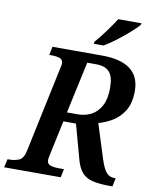

<svg xmlns="http://www.w3.org/2000/svg" viewBox="-120 -1005 864 1079"><g transform="rotate(10 312.0 -465.5)"><path d="M-21 0 -10 -48H2Q31 -48 55.5 -58.5Q80 -69 89 -111L192 -598Q195 -609 196.5 -617.5Q198 -626 198 -630Q198 -653 179 -659.5Q160 -666 131 -666H119L129 -714H411Q628 -714 628 -549Q628 -480 601.5 -437Q575 -394 535.5 -370.5Q496 -347 457 -337L519 -141Q535 -91 552.5 -69.5Q570 -48 600 -48H607L597 0H582Q522 0 484 -9Q446 -18 423.5 -43Q401 -68 388 -115L334 -312H262L221 -119Q215 -94 215 -84Q215 -61 234 -54.5Q253 -48 282 -48H312L302 0ZM335 -365Q377 -365 411.5 -383Q446 -401 467 -440Q488 -479 488 -542Q488 -607 463.5 -633.5Q439 -660 389 -660H337L273 -365ZM354 -771 357 -784Q383 -813 413.5 -854.5Q444 -896 466 -931H599L596 -921Q580 -902 548 -874Q516 -846 479 -817.5Q442 -789 410 -771Z"/></g></svg>

Font: Noto Serif SemiCondensed SemiBold
Style: Italic
Weight: 600
Width: 4
Italic angle: -12°
Designer: Monotype Design Team
Foundry: Monotype Imaging Inc.
Version: Version 2.014; ttfautohint (v1.8.4.7-5d5b)